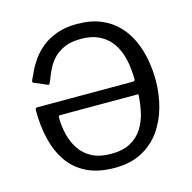

<svg xmlns="http://www.w3.org/2000/svg" viewBox="-110 -862 983 983"><g transform="rotate(-15 381.5 -371.0)"><path d="M594 -402.8Q594 -433.1 589.5 -469.7Q585.1 -506.3 572.7 -542.2Q560.2 -578 536.6 -607.4Q512.9 -636.7 475 -654.8Q437.1 -673 382 -673Q331.1 -673 296.6 -658.5Q262.2 -643.9 239.8 -621.7Q217.5 -599.4 204 -574.1Q190.5 -548.7 182.2 -526.5Q173.9 -504.3 167.2 -491.5Q165.6 -489.4 163 -489Q160.4 -488.5 154.7 -491.2L89.1 -519.3Q81.8 -522.3 87 -534.4Q95.9 -552.5 108.9 -580.2Q121.9 -607.9 143.3 -637.5Q164.7 -667.1 196.8 -693Q229 -718.9 274.6 -735.4Q320.1 -752 381.5 -752Q454.3 -752 507.6 -729.8Q560.9 -707.6 597.7 -669.1Q634.4 -630.7 656.2 -581.9Q678 -533.2 687.9 -478.7Q697.7 -424.3 697.7 -369.9Q697.7 -296.3 678.9 -228.2Q660 -160.1 621.5 -106.3Q582.9 -52.6 522.9 -21.3Q462.8 10 380.7 10Q292.9 10 232.2 -20.1Q171.5 -50.2 135 -103.3Q98.5 -156.4 81.8 -226.2Q65.1 -296 65.1 -375.3Q65.1 -383.6 66.8 -388Q68.4 -392.4 77.2 -392.4H584.1Q594 -392.4 594 -402.8ZM181.5 -323.4Q175 -323.4 172.3 -321.4Q169.6 -319.3 169.6 -314.1Q169.6 -269.5 180 -225.1Q190.4 -180.6 214.2 -144.2Q238 -107.7 278.8 -85.9Q319.6 -64.1 380.1 -64.1Q442 -64.1 482.3 -85.8Q522.7 -107.5 546.5 -144.4Q570.3 -181.3 580.9 -227.8Q591.6 -274.2 593.4 -323.4Z"/></g></svg>

Font: Libre Franklin Thin
Style: Regular
Weight: 100
Designer: Pablo Impallari, Rodrigo Fuenzalida, Nhung Nguyen
Foundry: Impallari Type
Version: Version 3.000